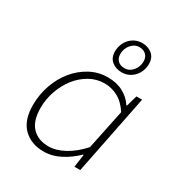

<svg xmlns="http://www.w3.org/2000/svg" viewBox="-174 -864 949 1003"><g transform="rotate(30 300.0 -362.5)"><path d="M231 12Q155 12 108.5 -34Q62 -80 62 -171Q62 -235 82.5 -293Q103 -351 139 -395Q175 -439 224 -465.5Q273 -492 330 -492Q384 -492 423.5 -470.5Q463 -449 485 -414H489L508 -480H542L446 0H411L422 -77H418Q378 -38 330 -13Q282 12 231 12ZM239 -24Q285 -24 334.5 -51Q384 -78 430 -129L480 -369Q449 -416 411 -436Q373 -456 331 -456Q283 -456 241.5 -432.5Q200 -409 169.5 -370Q139 -331 121.5 -281Q104 -231 104 -179Q104 -100 140.5 -62Q177 -24 239 -24ZM377 -550Q342 -550 317.5 -570Q293 -590 293 -628Q293 -650 300.5 -669.5Q308 -689 321.5 -704Q335 -719 354 -728Q373 -737 396 -737Q431 -737 455.5 -717Q480 -697 480 -659Q480 -637 472.5 -617.5Q465 -598 451.5 -583Q438 -568 419 -559Q400 -550 377 -550ZM380 -576Q408 -576 428.5 -600Q449 -624 449 -657Q449 -681 434 -696Q419 -711 393 -711Q365 -711 344.5 -687Q324 -663 324 -630Q324 -605 339 -590.5Q354 -576 380 -576Z"/></g></svg>

Font: Source Code Pro Light
Style: Italic
Weight: 300
Italic angle: -11°
Monospace: yes
Designer: Paul D. Hunt, Teo Tuominen
Foundry: Adobe Systems Incorporated
Version: Version 1.050;PS 1.000;hotconv 16.6.51;makeotf.lib2.5.65220